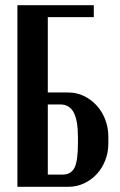

<svg xmlns="http://www.w3.org/2000/svg" viewBox="-20 -719 460 739"><path d="M243 -363Q275 -363 303 -349.5Q331 -336 352 -313Q373 -290 385 -259Q397 -228 397 -193V-166Q397 -132 385 -101.5Q373 -71 352 -48.5Q331 -26 303 -13Q275 0 243 0H47V-699H341V-653H164V-363ZM280 -191Q280 -256 263.5 -286.5Q247 -317 212 -317H164V-47H221Q253 -47 266.5 -73Q280 -99 280 -168Z"/></svg>

Font: Moniqa ExtBd Paragraph
Style: Regular
Weight: 800
Designer: Rajesh Rajput
Foundry: Rajesh Rajput
Version: Version 1.000